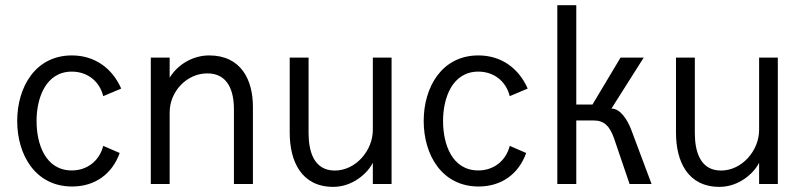

<svg xmlns="http://www.w3.org/2000/svg" viewBox="-20 -710 3100 741"><path d="M258.3 9.8C346.7 9.8 413.1 -38.6 441.9 -119.6L378.4 -147C363.8 -89.4 316.4 -52.2 257.3 -52.2C155.3 -52.2 121.1 -153.8 121.1 -243.2C121.1 -331.1 156.2 -433.6 257.3 -433.6C315.9 -433.6 363.8 -397.9 378.4 -338.9L447.8 -368.2C413.1 -446.8 345.7 -496.1 257.3 -496.1C116.7 -496.1 46.4 -374 46.4 -243.2C46.4 -110.8 117.7 9.8 258.3 9.8Z M562 0H634.8V-276.4C634.8 -356.9 700.7 -426.8 780.3 -426.8C861.3 -426.8 882.8 -356.4 882.8 -288.6V0H956.1V-297.9C956.1 -402.8 909.7 -496.1 787.1 -496.1C724.6 -496.1 666 -461.4 634.8 -410.2V-487.8H562Z M1266.1 11.2C1341.3 11.2 1399.4 -42 1418.9 -82V0H1491.2V-487.8H1418.9V-208.5C1418.9 -128.4 1352.5 -51.8 1272 -51.8C1189.9 -51.8 1170.9 -128.4 1170.9 -196.8V-487.8H1098.1V-197.8C1098.1 -86.9 1143.6 11.2 1266.1 11.2Z M1827.1 9.8C1915.5 9.8 1981.9 -38.6 2010.7 -119.6L1947.3 -147C1932.6 -89.4 1885.3 -52.2 1826.2 -52.2C1724.1 -52.2 1689.9 -153.8 1689.9 -243.2C1689.9 -331.1 1725.1 -433.6 1826.2 -433.6C1884.8 -433.6 1932.6 -397.9 1947.3 -338.9L2016.6 -368.2C1981.9 -446.8 1914.6 -496.1 1826.2 -496.1C1685.5 -496.1 1615.2 -374 1615.2 -243.2C1615.2 -110.8 1686.5 9.8 1827.1 9.8Z M2130.9 0H2204.1V-245.1H2271C2312.5 -245.1 2333.5 -222.7 2350.1 -175.3L2409.7 0H2494.6L2415 -212.4C2401.4 -246.6 2375 -291 2339.8 -291L2464.4 -487.8H2375L2266.6 -306.6H2204.1V-689.9H2130.9Z M2756.8 11.2C2832 11.2 2890.1 -42 2909.7 -82V0H2981.9V-487.8H2909.7V-208.5C2909.7 -128.4 2843.3 -51.8 2762.7 -51.8C2680.7 -51.8 2661.6 -128.4 2661.6 -196.8V-487.8H2588.9V-197.8C2588.9 -86.9 2634.3 11.2 2756.8 11.2Z"/></svg>

Font: HK Grotesk
Style: Regular
Weight: 400
Designer: Alfredo Marco Pradil and Stefan Peev
Foundry: Hanken Design Co.
Version: Version 1.045;PS 001.045;hotconv 1.0.88;makeotf.lib2.5.64775